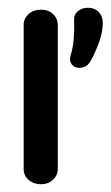

<svg xmlns="http://www.w3.org/2000/svg" viewBox="-20 -465 285 495"><path d="M86 10Q67 10 54 -1Q41 -12 41 -29V-401Q41 -417 53.5 -428.5Q66 -440 86 -440Q105 -440 117 -428.5Q129 -417 129 -400V-30Q129 -13 116.5 -1.5Q104 10 86 10ZM213 -307Q208 -298 200.5 -294Q193 -290 185 -290Q172 -290 165 -299Q158 -308 162 -322Q168 -341 170 -364.5Q172 -388 171 -413Q170 -427 180.5 -436Q191 -445 207 -445Q224 -445 234.5 -434Q245 -423 245 -406Q245 -381 233.5 -351Q222 -321 213 -307Z"/></svg>

Font: Dongle
Style: Bold
Weight: 700
Designer: Yanghee Ryu
Foundry: Yanghee Ryu
Version: Version 2.000